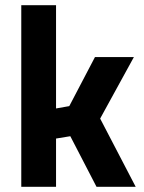

<svg xmlns="http://www.w3.org/2000/svg" viewBox="-20 -720 555 740"><path d="M196 0H62V-700H196V-302L247 -311L346 -500H496L366 -263L503 0H352L251 -195L196 -186Z"/></svg>

Font: Titillium Web[RUS by Daymarius]
Style: Bold
Weight: 700
Designer: Cyrillization by Daymarius
Foundry: Cyrillization by Daymarius
Version: Version 1.002 September 11, 2018